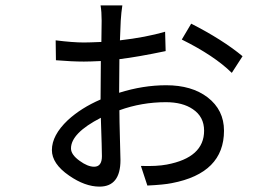

<svg xmlns="http://www.w3.org/2000/svg" viewBox="-20 -644 1040 714"><path d="M359 -63Q359 -88 355 -206Q244 -149 244 -92Q244 -69 276 -46Q306 -24 330 -24Q359 -24 359 -63ZM423 -299Q512 -327 598 -327Q693 -327 752 -282Q813 -235 813 -158Q813 0 619 37Q590 43 528 46L504 -27Q563 -25 600 -32Q739 -58 739 -158Q739 -210 697 -238Q659 -264 597 -264Q507 -264 424 -234Q424 -199 426 -128Q428 -68 428 -49Q428 50 350 50Q296 50 237 9Q173 -35 173 -86Q173 -141 232 -197Q282 -243 354 -274L355 -417Q313 -415 292 -415Q248 -415 188 -420L187 -494Q251 -486 292 -486Q311 -486 357 -488L358 -567Q358 -600 354 -624H435Q431 -599 429 -567L426 -494Q522 -505 594 -526L596 -454Q491 -432 424 -424ZM691 -556Q807 -497 882 -435L842 -373Q777 -437 656 -497Z"/></svg>

Font: KaiGen Gothic CN Regular
Style: Regular
Weight: 400
Designer: Ryoko NISHIZUKA  (kana & ideographs); Paul D. Hunt (Latin, Greek & Cyrillic); Wenlong ZHANG  (bopomofo); Sandoll Communi
Foundry: Adobe Systems Incorporated
Version: Version 1.002.20150501